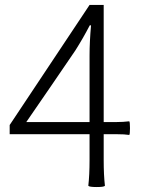

<svg xmlns="http://www.w3.org/2000/svg" viewBox="-20 -749 575 774"><path d="M370 5Q340 5 336 0Q341 -43 341 -104V-208H19V-245L180 -487L341 -729H398V-257H450Q476 -257 501 -260Q504 -258 504 -232.5Q504 -207 501 -205Q483 -208 450 -208H398V-104Q398 -43 403 0Q399 5 370 5ZM86 -257H341V-526Q341 -579 347 -647H342Q315 -595 284 -546L185 -401Z"/></svg>

Font: GenSekiGothic TW L
Style: Regular
Weight: 300
Version: Version 1.501;PS 1;hotconv 16.6.51;makeotf.lib2.5.65220